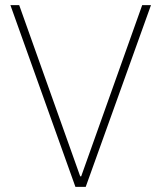

<svg xmlns="http://www.w3.org/2000/svg" viewBox="-20 -727 628 747"><path d="M292 -41H295.9L533.2 -707H567.4L313.5 0H273.4L20.5 -707H54.7Z"/></svg>

Font: Pretendard JP Thin
Style: Regular
Weight: 100
Designer: Base glyphs from Inter by Rasmus Andersson; Hangeul glyphs from Noto Sans CJK(Source Han Sans) by Jang Soo-young and Kan
Foundry: Kil Hyung-jin
Version: Version 1.309